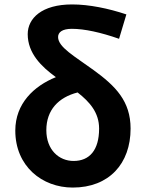

<svg xmlns="http://www.w3.org/2000/svg" viewBox="-20 -832 656 866"><path d="M312 -106C246 -106 189 -156 189 -245C189 -336 244 -393 330 -415C385 -372 427 -324 427 -252C427 -154 383 -106 312 -106ZM550 -767C469 -794 382 -812 305 -812C168 -812 105 -749 105 -678C105 -592 166 -532 232 -484C133 -444 49 -365 49 -243C49 -82 170 14 308 14C472 14 569 -94 569 -252C569 -376 501 -444 402 -516C317 -578 242 -619 242 -665C242 -686 260 -702 304 -702C361 -702 434 -686 517 -657Z"/></svg>

Font: Genne Gothic Bold
Style: Regular
Weight: 700
Designer: Ryoko NISHIZUKA (kana & ideographs); Paul D. Hunt (Latin, Greek & Cyrillic); Wenlong ZHANG (bopomofo); Sandoll Communica
Foundry: Adobe Systems Incorporated
Version: Version 1.004;PS 1.004;hotconv 16.6.51;makeotf.lib2.5.65220